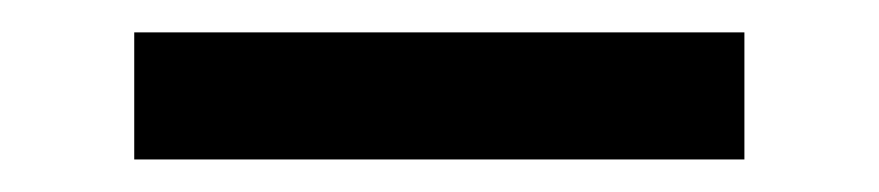

<svg xmlns="http://www.w3.org/2000/svg" viewBox="-20 -348 540 118"><path d="M62.5 -250V-328.1H437.5V-250Z"/></svg>

Font: Michroma
Style: Regular
Weight: 400
Designer: Vernon Adams
Foundry: Vernon Adams
Version: Version 1.100; ttfautohint (v1.8.4.7-5d5b);gftools[0.9.29]